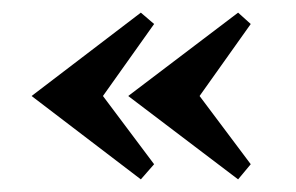

<svg xmlns="http://www.w3.org/2000/svg" viewBox="-20 -341 468 304"><path d="M224 -303 203 -321 30 -189 203 -57 224 -81 143 -189ZM377 -303 357 -321 183 -189 357 -57 377 -81 296 -189Z"/></svg>

Font: Amita
Style: Regular
Weight: 400
Designer: Eduardo Rodriguez Tunni, Modular Infotech, Brian J. Bonislawsky
Foundry: Eduardo Rodriguez Tunni, Modular Infotech, Brian J. Bonislawsky
Version: Version 1.004